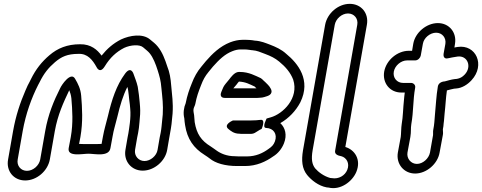

<svg xmlns="http://www.w3.org/2000/svg" viewBox="-20 -812 2506 998"><path d="M702 -147 705 -177C708 -204 710 -232 708 -257L706 -281C705 -295 700 -340 696 -361C690 -388 681 -407 674 -428C674 -428 661 -471 630 -429C585 -368 561 -294 541 -209C528 -156 523 -145 515 -102L508 -64C493 -63 475 -63 449 -63C424 -63 404 -63 391 -64L398 -100C412 -180 407 -252 402 -314C399 -350 386 -376 370 -403C348 -441 300 -371 292 -352C260 -289 230 -217 215 -131L189 17C183 49 152 76 120 76C88 76 66 49 72 17L98 -131C114 -221 144 -303 178 -370L186 -385C208 -430 232 -460 266 -489C299 -517 330 -532 388 -532C435 -534 461 -501 482 -463C482 -463 499 -425 525 -468C552 -512 584 -542 625 -563C659 -579 706 -582 724 -566C737 -555 752 -543 758 -535C776 -513 789 -480 800 -445C809 -416 816 -393 819 -354C824 -304 829 -268 826 -217L823 -187C821 -167 819 -141 815 -121C813 -112 811 -104 810 -97L799 -33C794 -2 762 25 731 25C700 25 677 -2 682 -33L693 -97C696 -113 700 -128 702 -147ZM340 -343C345 -331 349 -318 351 -301C356 -241 361 -173 348 -100L337 -42C329 5 408 -13 440 -13C472 -13 546 5 554 -42L565 -102C572 -142 576 -148 590 -205C604 -265 620 -317 642 -360C649 -339 650 -298 655 -268L657 -245C659 -224 658 -198 655 -173L651 -143C649 -126 646 -113 643 -97L632 -33C622 26 663 75 722 75C781 75 839 26 849 -33L860 -97C865 -125 872 -160 874 -191L877 -221C881 -279 874 -318 870 -366C867 -405 862 -436 849 -468C838 -502 824 -541 800 -570C789 -584 773 -596 761 -606C722 -640 654 -628 609 -607C568 -586 537 -559 508 -523C486 -553 453 -583 396 -582C329 -582 279 -561 237 -525C197 -491 166 -452 141 -401L134 -387C128 -377 120 -360 112 -341C85 -279 62 -210 48 -131L22 17C11 77 51 126 111 126C171 126 228 77 239 17L265 -131C280 -215 310 -280 340 -343Z M1227 -438H1221C1199 -438 1178 -408 1172 -400L1153 -377C1143 -365 1138 -354 1134 -343L1130 -333C1127 -326 1121 -303 1149 -303H1307C1315 -303 1324 -303 1331 -304C1348 -304 1360 -310 1368 -312C1370 -313 1402 -321 1388 -350C1379 -368 1367 -376 1359 -385C1352 -392 1345 -397 1342 -401C1340 -403 1337 -405 1335 -406C1308 -418 1274 -438 1227 -438ZM1304 -362C1306 -360 1310 -355 1313 -353H1193L1210 -373C1214 -378 1217 -383 1222 -388C1257 -386 1276 -375 1304 -362ZM1334 -189C1319 -187 1304 -186 1287 -186H1191C1191 -186 1137 -164 1169 -140C1179 -132 1196 -117 1224 -117C1232 -116 1236 -116 1241 -116H1282C1293 -116 1302 -119 1309 -124C1315 -128 1322 -132 1330 -137L1340 -142C1340 -142 1363 -193 1334 -189ZM1200 0C1159 0 1127 -14 1105 -30C1100 -34 1096 -37 1091 -40L1075 -51C1026 -81 1002 -116 992 -177C991 -190 990 -200 989 -213C988 -224 984 -233 986 -245C987 -253 993 -262 995 -271C1002 -309 1012 -336 1025 -369C1036 -398 1046 -416 1064 -438L1087 -466C1119 -502 1149 -531 1188 -546C1203 -552 1217 -555 1231 -555H1251C1259 -555 1267 -554 1275 -553L1289 -551H1291C1317 -549 1333 -541 1357 -532C1389 -520 1409 -510 1431 -492C1464 -465 1490 -435 1504 -398C1535 -302 1451 -220 1387 -202L1366 -196C1366 -196 1340 -148 1363 -147C1402 -146 1423 -115 1409 -77C1402 -58 1392 -49 1376 -38C1346 -16 1310 1 1263 1H1221C1217 1 1208 0 1200 0ZM1437 -172C1481 -197 1518 -236 1541 -280C1598 -396 1529 -482 1468 -532C1443 -555 1414 -568 1383 -580C1361 -588 1338 -599 1303 -601L1291 -603C1281 -604 1271 -605 1260 -605H1240C1219 -605 1197 -600 1176 -592C1123 -571 1084 -533 1050 -494L1027 -466C1005 -440 989 -411 977 -379C964 -347 953 -316 945 -275C936 -255 931 -224 938 -197C939 -185 940 -173 942 -162C953 -89 987 -42 1043 -7L1058 3C1062 6 1065 8 1069 11C1100 37 1151 51 1212 51H1254C1314 51 1362 28 1400 1C1425 -14 1445 -39 1456 -67C1473 -110 1463 -148 1437 -172Z M1720 -683C1726 -715 1757 -742 1789 -742C1821 -742 1843 -715 1837 -683L1722 -29C1718 -9 1738 -3 1754 0C1781 7 1799 37 1785 71C1773 101 1740 120 1706 114L1696 113C1664 104 1635 83 1618 63C1602 42 1597 16 1605 -31ZM1670 -683 1555 -31C1546 23 1550 64 1576 97C1598 124 1635 154 1678 162L1688 163C1750 178 1811 132 1832 82C1859 17 1823 -34 1775 -48L1887 -683C1898 -743 1858 -792 1798 -792C1738 -792 1681 -743 1670 -683Z M2232 -137C2230 -128 2232 -117 2231 -110L2215 -19C2209 12 2178 40 2147 40C2116 40 2093 12 2098 -19L2113 -100C2118 -130 2114 -142 2118 -167C2130 -234 2126 -290 2138 -356C2141 -371 2128 -381 2117 -381H2075C2043 -381 2021 -408 2027 -440C2033 -471 2064 -498 2096 -498H2138C2153 -498 2165 -512 2167 -523L2178 -584C2183 -615 2215 -642 2247 -642C2279 -642 2300 -615 2295 -584L2286 -534C2286 -532 2279 -500 2314 -510C2325 -513 2335 -514 2346 -516L2358 -518C2410 -525 2434 -466 2396 -425C2383 -411 2371 -405 2355 -402L2344 -401C2326 -399 2304 -392 2292 -389C2274 -388 2259 -379 2256 -363C2247 -310 2246 -265 2241 -218C2238 -183 2238 -168 2232 -137ZM2063 -100 2048 -19C2038 40 2079 90 2138 90C2197 90 2255 40 2265 -19L2282 -111C2284 -121 2282 -128 2282 -140C2284 -151 2286 -161 2286 -170C2289 -188 2289 -206 2291 -222C2296 -264 2297 -301 2303 -342C2316 -345 2328 -349 2340 -351L2351 -352C2381 -354 2410 -372 2431 -395C2504 -474 2454 -582 2359 -568L2347 -566C2346 -566 2345 -565 2342 -565L2345 -584C2355 -643 2315 -692 2256 -692C2197 -692 2138 -643 2128 -584L2122 -548H2105C2046 -548 1988 -500 1977 -440C1967 -381 2006 -331 2066 -331H2084C2082 -318 2081 -305 2080 -295C2075 -251 2075 -205 2068 -167C2065 -150 2065 -112 2063 -100Z"/></svg>

Font: Blanket
Style: BlkOutlineObl
Weight: 900
Foundry: Cannot Into Space Fonts
Version: Version 0.9